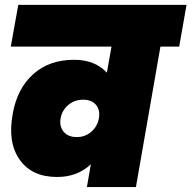

<svg xmlns="http://www.w3.org/2000/svg" viewBox="-20 -760 778 780"><path d="M292 -203.1Q326.2 -203.1 351.1 -224.9Q376 -246.6 381.8 -279.8Q387.7 -313 369.9 -334Q352.1 -355 317.9 -355Q282.2 -355 256.8 -333Q231.4 -311 226.1 -278.8Q220.7 -246.6 238.5 -224.9Q256.3 -203.1 292 -203.1ZM708 -570.8H631.8L532.2 0H333L349.1 -92.8Q294.4 -41 211.9 -41Q108.9 -41 59.3 -112.1Q9.8 -183.1 32.2 -299.8Q49.8 -399.9 114.7 -458.5Q179.7 -517.1 280.8 -517.1Q365.7 -517.1 414.1 -464.8L433.1 -570.8H23.9L54.2 -740.2H737.8Z"/></svg>

Font: SVN-Poppins Black
Style: Italic
Weight: 900
Italic angle: -10°
Designer: Ninad Kale (Devanagari), Jonny Pinhorn (Latin)
Foundry: Indian Type Foundry
Version: Version 3.002 2017